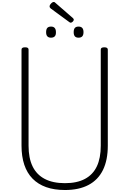

<svg xmlns="http://www.w3.org/2000/svg" viewBox="-20 -1897 1304 1936"><path d="M635 19Q527 19 445.5 -10Q364 -39 308.5 -95.5Q253 -152 225 -235.5Q197 -319 197 -429V-1397Q197 -1409 206 -1414.5Q215 -1420 233 -1420Q251 -1420 259.5 -1414.5Q268 -1409 268 -1397V-428Q268 -303 308.5 -219.5Q349 -136 431 -93Q513 -50 635 -50Q756 -50 836.5 -93Q917 -136 956.5 -219.5Q996 -303 996 -428V-1397Q996 -1409 1005 -1414.5Q1014 -1420 1032 -1420Q1067 -1420 1067 -1397V-429Q1067 -282 1018 -182.5Q969 -83 872.5 -32Q776 19 635 19ZM494 -1517Q470 -1517 457.5 -1530.5Q445 -1544 445 -1572Q445 -1602 457 -1615.5Q469 -1629 495 -1629Q519 -1629 531.5 -1615Q544 -1601 544 -1573Q545 -1544 532 -1530.5Q519 -1517 494 -1517ZM772 -1517Q747 -1517 735 -1530.5Q723 -1544 723 -1572Q723 -1602 735 -1615.5Q747 -1629 772 -1629Q797 -1629 809.5 -1615Q822 -1601 822 -1573Q822 -1544 809.5 -1530.5Q797 -1517 772 -1517ZM692 -1668Q688 -1668 684.5 -1670.5Q681 -1673 675 -1677L491 -1812Q484 -1819 482 -1823Q480 -1827 480 -1832Q480 -1842 487 -1852Q494 -1862 503.5 -1869.5Q513 -1877 521 -1877Q528 -1877 532 -1874Q536 -1871 540 -1867L716 -1714Q721 -1709 722.5 -1705Q724 -1701 724 -1698Q724 -1689 713.5 -1678.5Q703 -1668 692 -1668Z"/></svg>

Font: Playwrite BE WAL Light
Style: Regular
Weight: 300
Version: Version 1.002